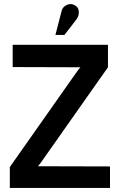

<svg xmlns="http://www.w3.org/2000/svg" viewBox="-20 -919 598 939"><path d="M353 -823Q362 -835 364.5 -848.5Q367 -862 363 -874Q359 -886 346 -893Q333 -901 319 -898.5Q305 -896 294.5 -887Q284 -878 281 -864L251 -748H295ZM42 -700V-591L373 -590L358 -571L28 -102V0H518V-105L166 -106L180 -124L508 -590V-700Z"/></svg>

Font: Advent Pro
Style: Regular
Weight: 400
Designer: VivaRado, Andreas Kalpakidis
Foundry: VivaRado, Andreas Kalpakidis
Version: Version 3.000